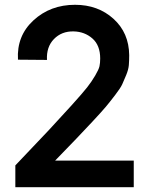

<svg xmlns="http://www.w3.org/2000/svg" viewBox="-20 -781 617 801"><path d="M44 -91Q135 -186 184 -238.5Q233 -291 279 -342Q325 -393 343.5 -416.5Q362 -440 377 -465.5Q392 -491 395 -504.5Q398 -518 398 -537Q398 -592 365.5 -620.5Q333 -649 287 -650Q237 -651 205 -618Q173 -585 176 -531L55 -532Q49 -631 119.5 -696Q190 -761 293 -761Q389 -761 453.5 -702.5Q518 -644 519 -551Q519 -528 517.5 -509.5Q516 -491 506.5 -468Q497 -445 490 -429.5Q483 -414 460 -384Q437 -354 421.5 -335.5Q406 -317 365.5 -273.5Q325 -230 297.5 -201.5Q270 -173 210 -111H538V0H44Z"/></svg>

Font: Oakes Grotesk
Style: Bold
Weight: 600
Designer: Samuel Oakes
Foundry: Samuel Oakes
Version: Version 1.000;PS 001.000;hotconv 1.0.88;makeotf.lib2.5.64775